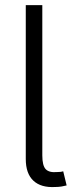

<svg xmlns="http://www.w3.org/2000/svg" viewBox="-20 -748 300 771"><path d="M202.1 2.9Q145 6.3 114.3 -22.2Q83.5 -50.8 83.5 -109.4V-727.5H149.9V-124Q149.9 -82.5 163.8 -68.4Q177.7 -54.2 209 -57.1Q219.2 -57.1 223.9 -57.9Q228.5 -58.6 233.9 -60.1L247.6 -3.4Q238.8 -1 226.8 1Q214.8 2.9 202.1 2.9Z"/></svg>

Font: Inter Light
Style: Regular
Weight: 300
Designer: Rasmus Andersson
Foundry: rsms
Version: Version 4.000;git-a52131595